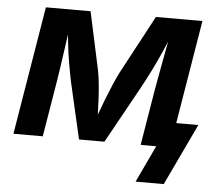

<svg xmlns="http://www.w3.org/2000/svg" viewBox="-51 -597 895 809"><g transform="rotate(5 397.0 -192.5)"><path d="M21 0 110.8 -542.5H299.8L352.5 -297.9Q357.9 -270.5 360.8 -239.7Q363.8 -209 365.5 -177.2Q367.2 -145.5 367.9 -115.7Q368.7 -85.9 368.7 -61H350.6Q359.4 -86.4 370.1 -116.5Q380.9 -146.5 393.1 -178Q405.3 -209.5 418.5 -240.2Q431.6 -271 445.3 -297.9L576.2 -542.5H772.9L683.1 0H559.1L598.1 -235.8Q602.5 -261.2 608.4 -292.7Q614.3 -324.2 620.6 -358.6Q627 -393.1 633.3 -427Q639.6 -460.9 645 -490.7H655.3Q637.2 -444.3 617.9 -400.6Q598.6 -356.9 578.4 -316.2Q558.1 -275.4 536.6 -236.3L405.8 0H298.3L244.1 -236.3Q235.8 -275.9 228.8 -316.9Q221.7 -357.9 217 -401.4Q212.4 -444.8 209.5 -490.7H221.7Q216.8 -459.5 211.9 -425.8Q207 -392.1 202.4 -358.6Q197.8 -325.2 193.1 -293.9Q188.5 -262.7 184.1 -235.8L145 0ZM551.3 156.2 625 0H587.9L605 -104.5H793.9L670.4 156.2Z"/></g></svg>

Font: Inter 16pt SemiBold
Style: Italic
Weight: 600
Italic angle: -9.3988°
Version: Version 4.001;git-66647c0bb